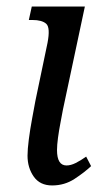

<svg xmlns="http://www.w3.org/2000/svg" viewBox="-20 -556 309 586"><path d="M139 10Q102 10 83 -17Q64 -44 64 -81Q64 -100 68 -131Q72 -162 78 -194Q84 -226 88 -248L125 -425Q134 -472 121 -483.5Q108 -495 79 -495H68L77 -536H239L172 -221Q169 -204 164.5 -181Q160 -158 157 -135.5Q154 -113 154 -98Q154 -51 183 -51Q196 -51 211 -58.5Q226 -66 243 -78L258 -49Q238 -30 207.5 -10Q177 10 139 10Z"/></svg>

Font: Noto Serif Condensed
Style: Italic
Weight: 400
Width: 3
Italic angle: -12°
Designer: Monotype Design Team
Foundry: Monotype Imaging Inc.
Version: Version 2.014; ttfautohint (v1.8.4.7-5d5b)